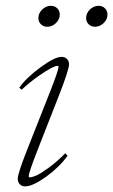

<svg xmlns="http://www.w3.org/2000/svg" viewBox="-20 -645 398 676"><path d="M314.5 -550.8Q300.8 -550.8 292 -559.6Q283.2 -568.4 283.2 -581.5Q283.2 -598.6 296.6 -611.6Q310.1 -624.5 327.1 -624.5Q340.8 -624.5 349.6 -615.7Q358.4 -606.9 358.4 -593.8Q358.4 -576.7 345 -563.7Q331.5 -550.8 314.5 -550.8ZM146.5 -550.8Q132.8 -550.8 124 -559.6Q115.2 -568.4 115.2 -581.5Q115.2 -598.6 128.7 -611.6Q142.1 -624.5 159.2 -624.5Q172.9 -624.5 181.6 -615.7Q190.4 -606.9 190.4 -593.8Q190.4 -576.7 177 -563.7Q163.6 -550.8 146.5 -550.8ZM68.4 11.2Q57.1 11.2 49.8 3.9Q42.5 -3.4 42.5 -15.6Q42.5 -34.7 78.6 -125.5L156.2 -321.8Q186 -397.5 186 -409.7Q186 -413.1 181.6 -413.1Q175.8 -413.1 160.2 -405.3Q144.5 -397.5 115.5 -377.2Q86.4 -356.9 56.2 -329.1L47.9 -336.4Q72.3 -371.1 122.6 -408Q172.9 -444.8 196.3 -444.8Q208.5 -444.8 215.8 -437.5Q223.1 -430.2 223.1 -418.9Q223.1 -399.9 187.5 -308.6L112.8 -118.2Q81.1 -37.1 81.1 -24.4Q81.1 -20.5 84.5 -20.5Q91.8 -20.5 105.7 -26.1Q119.6 -31.7 148.9 -52.5Q178.2 -73.2 210 -105.5L217.8 -96.7Q189.9 -57.1 142.6 -22.9Q95.2 11.2 68.4 11.2Z"/></svg>

Font: Elstob ExtraLight
Style: Italic
Weight: 200
Italic angle: -20°
Designer: Peter S. Baker
Version: Version 1.015